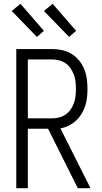

<svg xmlns="http://www.w3.org/2000/svg" viewBox="-20 -994 540 1014"><path d="M458 0H391L234 -314H127V0H66V-735H257Q283 -735 309.5 -729Q336 -723 358.5 -709Q381 -695 398 -674Q415 -653 425 -628.5Q435 -604 438.5 -577.5Q442 -551 442 -524Q442 -501 439.5 -478Q437 -455 429.5 -433Q422 -411 410 -391.5Q398 -372 381 -356.5Q364 -341 343 -330.5Q322 -320 299 -316ZM127 -369H257Q276 -369 294 -374Q312 -379 327.5 -390Q343 -401 353.5 -416.5Q364 -432 370.5 -450Q377 -468 379 -487Q381 -506 381 -524Q381 -543 379 -562Q377 -581 370.5 -598.5Q364 -616 353.5 -632Q343 -648 327.5 -659Q312 -670 294 -675Q276 -680 257 -680H127ZM345 -799 212 -936 258 -974 382 -831ZM175 -799 42 -936 88 -974 212 -831Z"/></svg>

Font: Iosevka Fixed SS04 Light
Style: Regular
Weight: 300
Monospace: yes
Designer: Belleve Invis
Foundry: Belleve Invis
Version: Version 32.5.0